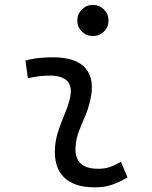

<svg xmlns="http://www.w3.org/2000/svg" viewBox="-20 -764 626 793"><path d="M479.5 -95.7 506.8 -31.2Q478 -14.2 446 -2.2Q414.1 9.8 372.6 9.8Q286.1 9.8 244.1 -31.7Q202.1 -73.2 207 -153.3Q209.5 -189.9 221.2 -224.6Q232.9 -259.3 246.8 -292Q260.7 -324.7 268.1 -355Q292.5 -451.7 184.6 -451.7Q138.2 -451.7 95.2 -440.4L85 -513.7Q113.8 -522 142.6 -524.7Q171.4 -527.3 200.2 -527.3Q294.9 -527.3 334.2 -481Q373.5 -434.6 351.6 -345.2Q343.3 -310.5 330.1 -280.5Q316.9 -250.5 305.7 -221.2Q294.4 -191.9 292 -157.7Q286.1 -66.9 385.3 -66.9Q411.6 -66.9 431.9 -73.5Q452.1 -80.1 479.5 -95.7ZM363.8 -615.2Q336.9 -615.2 318.1 -633.8Q299.3 -652.3 299.3 -679.2Q299.3 -706.1 318.1 -724.9Q336.9 -743.7 363.8 -743.7Q390.6 -743.7 409.4 -724.9Q428.2 -706.1 428.2 -679.2Q428.2 -652.3 409.4 -633.8Q390.6 -615.2 363.8 -615.2Z"/></svg>

Font: Cascadia Code NF SemiLight
Style: Italic
Weight: 350
Italic angle: -10°
Monospace: yes
Designer: Aaron Bell
Foundry: Saja Typeworks
Version: Version 2404.023; ttfautohint (v1.8.4)